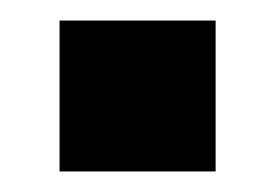

<svg xmlns="http://www.w3.org/2000/svg" viewBox="-20 -418 269 187"><path d="M190 -251H38V-398H190Z"/></svg>

Font: Ulagadi Sans SemiBold
Style: Regular
Weight: 600
Designer: Ninad Kale (Devanagari), Jonny Pinhorn (Latin)
Foundry: Indian Type Foundry
Version: Version 3.01;March 29, 2020;FontCreator 12.0.0.2522 64-bit; 